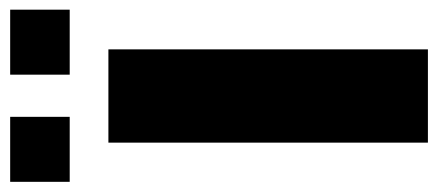

<svg xmlns="http://www.w3.org/2000/svg" viewBox="-302 -614 882 387"><g transform="rotate(-90 139.5 -421.0)"><path d="M-34 -842H97V-722H-34ZM182 -842H313V-722H182ZM45 -644H233V0H45Z"/></g></svg>

Font: Kanit Bold
Style: Regular
Weight: 700
Designer: Katatrad Team
Foundry: CadsonDemak
Version: Version 1.000